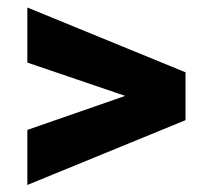

<svg xmlns="http://www.w3.org/2000/svg" viewBox="-20 -559 553 521"><path d="M319.8 -298.8 54.2 -389.2V-538.6L483.4 -362.8V-232.9L54.2 -57.1V-206.5Z"/></svg>

Font: Vazir Black
Style: Black
Weight: 900
Designer: Saber Rastikerdar
Foundry: Saber Rastikerdar
Version: Version 30.0.0